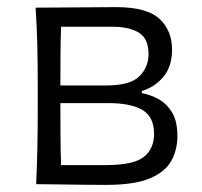

<svg xmlns="http://www.w3.org/2000/svg" viewBox="-20 -517 568 539"><path d="M81.5 0Q84 -55.5 85 -107Q86 -158.5 86 -219.5V-269.5Q86 -334 84.8 -387Q83.5 -440 80 -495.5Q124 -495.5 186.8 -496.2Q249.5 -497 306 -497Q392 -497 427.5 -464.2Q463 -431.5 463 -378Q463 -330.5 438.8 -301.5Q414.5 -272.5 378 -261.5V-255.5Q401.5 -251.5 424.5 -239Q447.5 -226.5 462.8 -201.8Q478 -177 478 -135Q478 -97 461.2 -66Q444.5 -35 401.2 -16.5Q358 2 278.5 2Q220 2 168.8 1Q117.5 0 81.5 0ZM151.5 -442Q150 -400 149.8 -361Q149.5 -322 149.5 -277H276.5Q345.5 -277 371.2 -302.8Q397 -328.5 397 -365.5Q397 -408.5 370 -425.2Q343 -442 293.5 -442ZM151.5 -53.5H275Q355 -53.5 383.8 -76.5Q412.5 -99.5 412.5 -141Q412.5 -189 380 -208.2Q347.5 -227.5 285.5 -227.5H149.5V-221Q149.5 -175.5 149.8 -135.5Q150 -95.5 151.5 -53.5Z"/></svg>

Font: Commissioner Flair Light
Style: Regular
Weight: 300
Designer: Kostas Bartsokas
Foundry: Kostas Bartsokas
Version: Version 1.000; ttfautohint (v1.8.3)